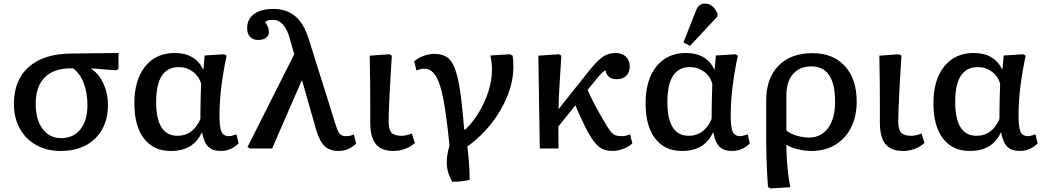

<svg xmlns="http://www.w3.org/2000/svg" viewBox="-20 -832 5867 1076"><path d="M321 14Q242 14 183 -19Q124 -52 91 -111.5Q58 -171 58 -250Q58 -384 142 -457.5Q226 -531 381 -532L644 -535V-445L630 -438L491 -449V-447Q533 -420 559 -364.5Q585 -309 585 -244Q585 -165 552.5 -107Q520 -49 460.5 -17.5Q401 14 321 14ZM322 -58Q392 -58 431 -107.5Q470 -157 470 -243Q470 -312 449.5 -365.5Q429 -419 390 -449H376Q281 -449 230.5 -398Q180 -347 180 -250Q180 -162 218.5 -110Q257 -58 322 -58Z M937 14Q840 14 786.5 -56Q733 -126 733 -253Q733 -384 793.5 -459.5Q854 -535 959 -535Q1073 -535 1118 -444H1120L1127 -521L1236 -528L1250 -520Q1231 -432 1220.5 -347Q1210 -262 1210 -187Q1210 -119 1221 -94Q1232 -69 1263 -69Q1270 -69 1282 -72Q1294 -75 1305 -79L1317 -28Q1274 14 1217 14Q1172 14 1147.5 -9.5Q1123 -33 1113 -88H1110Q1063 14 937 14ZM975 -71Q1062 -71 1103 -165Q1103 -190 1103.5 -227Q1104 -264 1105 -301Q1106 -338 1107 -362Q1096 -404 1061 -430Q1026 -456 982 -456Q855 -456 855 -261Q855 -71 975 -71Z M1963 -78 1976 -27Q1933 14 1878 14Q1828 14 1799.5 -13Q1771 -40 1752 -104L1673 -381H1671L1505 0H1381L1367 -8L1629 -528L1604 -616Q1575 -721 1508 -721Q1480 -721 1466 -709Q1479 -689 1483 -677Q1487 -665 1487 -651Q1487 -632 1470.5 -620Q1454 -608 1426 -608Q1398 -608 1381.5 -625.5Q1365 -643 1365 -674Q1365 -725 1404 -753.5Q1443 -782 1513 -782Q1586 -782 1634.5 -741Q1683 -700 1710 -614L1862 -130Q1873 -94 1884.5 -81.5Q1896 -69 1919 -69Q1941 -69 1963 -78Z M2186 14Q2118 14 2086.5 -24Q2055 -62 2055 -145Q2055 -195 2055 -250.5Q2055 -306 2054.5 -358.5Q2054 -411 2053 -453.5Q2052 -496 2052 -520L2162 -528L2176 -520Q2173 -479 2170 -425.5Q2167 -372 2164 -317.5Q2161 -263 2159.5 -218.5Q2158 -174 2158 -152Q2158 -106 2174 -88.5Q2190 -71 2231 -71Q2257 -71 2288 -84L2305 -31Q2283 -10 2251 2Q2219 14 2186 14Z M2514 186Q2487 139 2484 91.5Q2481 44 2499 -16Q2483 -180 2465 -274Q2447 -368 2421.5 -407.5Q2396 -447 2358 -447Q2338 -447 2314 -437L2301 -488Q2322 -507 2353 -518.5Q2384 -530 2415 -530Q2456 -530 2483.5 -512.5Q2511 -495 2528.5 -450Q2546 -405 2558.5 -322Q2571 -239 2581 -107H2589Q2633 -150 2666 -206Q2699 -262 2718 -322.5Q2737 -383 2737 -440Q2737 -487 2728 -521L2838 -528L2853 -520Q2857 -498 2857 -457Q2857 -379 2824.5 -296.5Q2792 -214 2734 -140Q2676 -66 2599 -11Q2602 8 2605 41Q2608 74 2610 110Q2612 146 2612 176Q2592 181 2563 184Q2534 187 2514 186Z M3414 14Q3368 14 3340 -6.5Q3312 -27 3281 -81Q3271 -98 3256.5 -127.5Q3242 -157 3227.5 -188.5Q3213 -220 3205 -242L3109 -123L3110 0H3005L2997 -520L3112 -528L3126 -520Q3121 -440 3116.5 -369.5Q3112 -299 3110 -220L3285 -440Q3329 -494 3359.5 -514.5Q3390 -535 3429 -535Q3466 -535 3487.5 -514.5Q3509 -494 3509 -460Q3509 -426 3489.5 -407Q3470 -388 3436 -388Q3409 -388 3392.5 -401.5Q3376 -415 3374 -438Q3356 -432 3323 -389L3273 -328Q3286 -297 3312 -247.5Q3338 -198 3371 -143Q3389 -112 3401.5 -96Q3414 -80 3427.5 -74.5Q3441 -69 3462 -69Q3489 -69 3511 -79L3524 -28Q3502 -9 3471.5 2.5Q3441 14 3414 14Z M3802 14Q3705 14 3651.5 -56Q3598 -126 3598 -253Q3598 -384 3658.5 -459.5Q3719 -535 3824 -535Q3938 -535 3983 -444H3985L3992 -521L4101 -528L4115 -520Q4096 -432 4085.5 -347Q4075 -262 4075 -187Q4075 -119 4086 -94Q4097 -69 4128 -69Q4135 -69 4147 -72Q4159 -75 4170 -79L4182 -28Q4139 14 4082 14Q4037 14 4012.5 -9.5Q3988 -33 3978 -88H3975Q3928 14 3802 14ZM3840 -71Q3927 -71 3968 -165Q3968 -190 3968.5 -227Q3969 -264 3970 -301Q3971 -338 3972 -362Q3961 -404 3926 -430Q3891 -456 3847 -456Q3720 -456 3720 -261Q3720 -71 3840 -71ZM3847 -575 3810 -594 3876 -761Q3886 -790 3898.5 -801Q3911 -812 3932 -812Q3976 -812 4001 -756V-740Z M4299 224 4284 216Q4281 182 4279 139Q4277 96 4275.5 52.5Q4274 9 4274 -28V-269Q4274 -393 4342.5 -463.5Q4411 -534 4534 -534Q4649 -534 4715 -461.5Q4781 -389 4781 -263Q4781 -179 4749.5 -117Q4718 -55 4661 -20.5Q4604 14 4526 14Q4490 14 4449.5 4Q4409 -6 4389 -20H4387Q4387 20 4390 65Q4393 110 4398 150.5Q4403 191 4409 217ZM4512 -61Q4581 -61 4620.5 -114Q4660 -167 4660 -262Q4660 -460 4527 -460Q4461 -460 4424 -417Q4387 -374 4387 -298V-101Q4397 -91 4418 -81.5Q4439 -72 4464.5 -66.5Q4490 -61 4512 -61Z M5042 14Q4974 14 4942.5 -24Q4911 -62 4911 -145Q4911 -195 4911 -250.5Q4911 -306 4910.5 -358.5Q4910 -411 4909 -453.5Q4908 -496 4908 -520L5018 -528L5032 -520Q5029 -479 5026 -425.5Q5023 -372 5020 -317.5Q5017 -263 5015.5 -218.5Q5014 -174 5014 -152Q5014 -106 5030 -88.5Q5046 -71 5087 -71Q5113 -71 5144 -84L5161 -31Q5139 -10 5107 2Q5075 14 5042 14Z M5415 14Q5318 14 5264.5 -56Q5211 -126 5211 -253Q5211 -384 5271.5 -459.5Q5332 -535 5437 -535Q5551 -535 5596 -444H5598L5605 -521L5714 -528L5728 -520Q5709 -432 5698.5 -347Q5688 -262 5688 -187Q5688 -119 5699 -94Q5710 -69 5741 -69Q5748 -69 5760 -72Q5772 -75 5783 -79L5795 -28Q5752 14 5695 14Q5650 14 5625.5 -9.5Q5601 -33 5591 -88H5588Q5541 14 5415 14ZM5453 -71Q5540 -71 5581 -165Q5581 -190 5581.5 -227Q5582 -264 5583 -301Q5584 -338 5585 -362Q5574 -404 5539 -430Q5504 -456 5460 -456Q5333 -456 5333 -261Q5333 -71 5453 -71Z"/></svg>

Font: Literata 7pt Medium
Style: Regular
Weight: 500
Designer: Latin by Veronika Burian and Jose Scaglione. Greek by Irene Vlachou. Cyrillic by Vera Evstafieva.
Foundry: TypeTogether
Version: Version 3.002